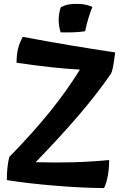

<svg xmlns="http://www.w3.org/2000/svg" viewBox="-20 -930 628 985"><path d="M540 -109Q540 -67 533.5 -30.5Q527 6 514 35Q399 34 261 22.5Q123 11 15 -6Q15 -42 18.5 -73Q22 -104 28 -125Q148 -248 235 -355.5Q322 -463 390 -573Q316 -577 239 -585.5Q162 -594 65 -608Q65 -649 72.5 -680Q80 -711 97 -741Q218 -718 337.5 -698Q457 -678 571 -661Q563 -601 559 -582.5Q555 -564 550 -553Q483 -455 388 -343.5Q293 -232 163 -98Q263 -95 354.5 -97.5Q446 -100 540 -109ZM377 -910Q399 -910 418.5 -906Q438 -902 454 -894Q445 -874 434 -838Q423 -802 417 -770Q394 -766 363 -764.5Q332 -763 291 -764Q286 -780 283.5 -796Q281 -812 281 -828Q281 -845 284 -862.5Q287 -880 292 -893Q311 -903 331.5 -907Q352 -911 377 -910Z"/></svg>

Font: Atma SemiBold
Style: Regular
Weight: 600
Designer: Gregori Vincens, Jeremie Hornus, Riccardo Olocco, Yoann Minet.
Foundry: black foundry
Version: Version 1.102;PS 1.100;hotconv 1.0.86;makeotf.lib2.5.63406